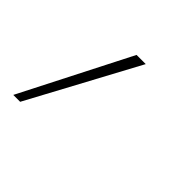

<svg xmlns="http://www.w3.org/2000/svg" viewBox="-117 -177 414 414"><g transform="rotate(45 90.5 30.5)"><path d="M89 -94H117L-17 155H-38Z"/></g></svg>

Font: Albert Sans Thin
Style: Italic
Weight: 250
Italic angle: -11.25°
Designer: Andreas Rasmussen
Foundry: a.Foundry
Version: Version 1.025